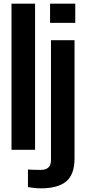

<svg xmlns="http://www.w3.org/2000/svg" viewBox="-20 -820 474 1051"><path d="M43 0V-800H172V0ZM254 -695V-800H392V-695ZM133 204V108Q146 109 167 109.5Q188 110 203 110Q259 110 259 57V-600H388V47Q388 135 342.5 173Q297 211 203 211Q187 211 168.5 209Q150 207 133 204Z"/></svg>

Font: Big Shoulders Display ExtraBold
Style: Regular
Weight: 800
Designer: Patric King
Foundry: XO Type Co
Version: Version 1.000; ttfautohint (v1.8.2)